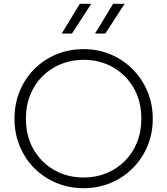

<svg xmlns="http://www.w3.org/2000/svg" viewBox="-20 -973 878 1008"><path d="M419 15Q342 15 275.8 -12.8Q209.5 -40.5 160.2 -90Q111 -139.5 83.5 -206Q56 -272.5 56 -350Q56 -428 83.5 -494.5Q111 -561 160.2 -610.5Q209.5 -660 275.8 -687.5Q342 -715 419 -715Q495.5 -715 561.5 -687Q627.5 -659 677 -609Q726.5 -559 754.2 -492.8Q782 -426.5 782 -350Q782 -272.5 754.2 -206Q726.5 -139.5 677 -90Q627.5 -40.5 561.5 -12.8Q495.5 15 419 15ZM419 -41Q482 -41 537 -63Q592 -85 633.5 -125.8Q675 -166.5 698.5 -223.5Q722 -280.5 722 -350Q722 -443 681.2 -512.5Q640.5 -582 571.8 -620.5Q503 -659 419 -659Q356 -659 301 -637Q246 -615 204.5 -574.2Q163 -533.5 139.5 -476.8Q116 -420 116 -350Q116 -257 156.8 -187.5Q197.5 -118 266.2 -79.5Q335 -41 419 -41ZM479 -797 574 -953H634L533 -797ZM304 -797 399 -953H459L358 -797Z"/></svg>

Font: Geologica Thin
Style: Regular
Weight: 100
Version: Version 1.010;gftools[0.9.28]